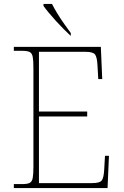

<svg xmlns="http://www.w3.org/2000/svg" viewBox="-20 -951 625 971"><path d="M50 0V-20H93Q118 -20 130 -26Q142 -32 145.5 -51Q149 -70 149 -108V-606Q149 -645 145.5 -663.5Q142 -682 130 -688Q118 -694 93 -694H50V-714H490L497 -551H477L473 -620Q471 -661 461 -675Q451 -689 412 -689H177V-387H421V-362H177V-25H446Q485 -25 495 -39Q505 -53 507 -94L511 -163H531L524 0ZM336 -771Q321 -785 301.5 -804.5Q282 -824 262 -846Q242 -868 225.5 -888Q209 -908 200 -921V-931H243Q254 -909 270.5 -882Q287 -855 305.5 -829Q324 -803 338 -784V-771Z"/></svg>

Font: Noto Serif Gujarati Thin
Style: Regular
Weight: 250
Version: Version 2.102